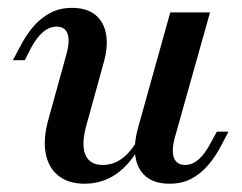

<svg xmlns="http://www.w3.org/2000/svg" viewBox="-20 -447 603 479"><path d="M191.1 11.3Q150.8 11.3 125.8 -8.5Q100.8 -28.2 94 -64.5Q87.1 -100.8 100.8 -149.2L145.2 -309.7Q154.8 -343.5 148.8 -362.1Q142.7 -380.6 121 -380.6Q103.2 -380.6 87.1 -366.9Q71 -353.2 56.5 -325.8L41.9 -296.8H12.1L30.6 -331.5Q46 -361.3 64.9 -382.7Q83.9 -404 107.3 -415.7Q130.6 -427.4 158.9 -427.4Q196.8 -427.4 218.1 -409.7Q239.5 -391.9 244.8 -360.9Q250 -329.8 237.9 -287.9L196 -136.3Q182.3 -87.9 192.7 -61.7Q203.2 -35.5 236.3 -35.5Q262.9 -35.5 285.1 -52Q307.3 -68.5 325 -100.8L329.8 -83.1Q304 -36.3 269.4 -12.5Q234.7 11.3 191.1 11.3ZM403.2 11.3Q366.1 11.3 344.8 -6Q323.4 -23.4 318.1 -54.8Q312.9 -86.3 324.2 -127.4L404.8 -416.1H504L416.9 -106.5Q407.3 -72.6 413.7 -54Q420.2 -35.5 441.9 -35.5Q459.7 -35.5 475.4 -49.2Q491.1 -62.9 505.6 -90.3L521 -118.5H550L532.3 -84.7Q516.9 -54.8 498 -33.5Q479 -12.1 456 -0.4Q433.1 11.3 403.2 11.3Z"/></svg>

Font: Playfair 5pt SemiExpanded Light SemiBold
Style: Italic
Weight: 600
Italic angle: -15.6°
Version: Version 2.001;gftools[0.9.30]